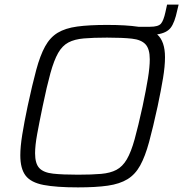

<svg xmlns="http://www.w3.org/2000/svg" viewBox="-20 -804 794 832"><path d="M318 8Q224 8 169 -2.5Q114 -13 91 -43Q68 -73 68 -131Q68 -168 76.5 -221Q85 -274 100 -345Q120 -438 137 -501Q154 -564 175.5 -603Q197 -642 230 -662Q263 -682 314.5 -689Q366 -696 444 -696Q486 -696 519.5 -694Q553 -692 580 -688H630Q666 -688 677.5 -701.5Q689 -715 697 -752L704 -784H754L748 -759Q737 -706 719.5 -683.5Q702 -661 661 -655Q695 -625 695 -556Q695 -517 686.5 -465.5Q678 -414 663 -343Q643 -251 626 -188.5Q609 -126 587.5 -87Q566 -48 532.5 -27.5Q499 -7 447.5 0.5Q396 8 318 8ZM318 -47Q378 -47 418 -50.5Q458 -54 484.5 -68Q511 -82 529.5 -113.5Q548 -145 563.5 -201Q579 -257 598 -344Q613 -415 621 -464Q629 -513 629 -547Q629 -592 610.5 -612Q592 -632 551.5 -636.5Q511 -641 444 -641Q384 -641 343.5 -637.5Q303 -634 276.5 -620Q250 -606 232 -574.5Q214 -543 198.5 -487Q183 -431 165 -344Q150 -272 141 -222.5Q132 -173 132 -140Q132 -95 150.5 -75.5Q169 -56 210 -51.5Q251 -47 318 -47Z"/></svg>

Font: Saira Light
Style: Italic
Weight: 300
Italic angle: -12°
Designer: Hector Gatti with collaboration of the Omnibus-Type team
Foundry: Omnibus-Type
Version: Version 1.100; ttfautohint (v1.8.3)